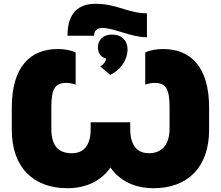

<svg xmlns="http://www.w3.org/2000/svg" viewBox="-20 -973 1162 1010"><path d="M475 -785C475 -808 487 -826 518 -826C581 -826 668 -777 753 -777V-903C653 -903 597 -953 482 -953C392 -953 335 -904 335 -785ZM560 -579C624 -611 651 -668 651 -713C651 -756 624 -791 570 -791C517 -791 495 -758 495 -724C495 -698 508 -672 538 -665C536 -648 524 -632 507 -624ZM334 17C433 17 512 -21 561 -92C610 -21 689 17 788 17C968 17 1080 -94 1080 -290V-407C1080 -621 983 -715 839 -715C804 -715 772 -710 744 -697V-528C762 -534 779 -537 793 -537C854 -537 872 -503 872 -408V-296C872 -206 826 -167 764 -167C705 -167 665 -203 665 -296V-330H457V-296C457 -203 417 -167 358 -167C296 -167 250 -196 250 -296V-408C250 -503 268 -537 329 -537C343 -537 360 -534 378 -528V-697C350 -710 318 -715 283 -715C139 -715 42 -621 42 -407V-290C42 -94 154 17 334 17Z"/></svg>

Font: Fixel Text Black
Style: Regular
Weight: 900
Width: 4
Designer: AlfaBravo + MacPaw
Foundry: Kyrylo Tkachov, Marchela Mozhyna, Serhii Makarenko, Maria Weinstein, Zakhar Kryvoshyya
Version: Version 1.211